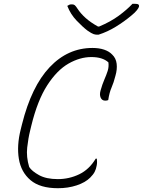

<svg xmlns="http://www.w3.org/2000/svg" viewBox="-20 -973 754 1013"><path d="M286 20Q191 20 141 -22.5Q91 -65 79.5 -135Q68 -205 89 -289L96 -317Q146 -517 242 -618.5Q338 -720 468 -720Q503 -720 529.5 -711Q556 -702 572 -685Q592 -666 595.5 -636.5Q599 -607 589 -573Q580 -537 568.5 -511Q557 -485 551 -445Q545 -442 535 -442Q518 -442 511 -458Q504 -474 511 -497Q520 -529 530.5 -553Q541 -577 548 -598.5Q555 -620 552 -644Q521 -672 462 -672Q402 -672 341.5 -637.5Q281 -603 229.5 -523.5Q178 -444 145 -309L139 -284Q129 -244 123.5 -194.5Q118 -145 134 -92Q148 -70 186 -49Q224 -28 285 -28Q345 -28 398 -53.5Q451 -79 485 -136H491Q492 -128 492 -118Q492 -108 490 -99Q487 -81 479.5 -66.5Q472 -52 456 -36Q430 -10 384.5 5Q339 20 286 20ZM500 -790H491Q484 -790 474 -793Q464 -796 441 -812Q416 -831 384 -864.5Q352 -898 335 -942Q343 -947 347 -948.5Q351 -950 360 -950Q369 -950 374.5 -945.5Q380 -941 389 -927Q406 -901 432.5 -877.5Q459 -854 497 -833H503Q563 -858 606.5 -890Q650 -922 679 -953H691Q706 -953 710.5 -949Q715 -945 713 -937Q712 -932 702.5 -919.5Q693 -907 672 -890Q635 -859 591 -832Q547 -805 500 -790Z"/></svg>

Font: Recursive Sn Csl St Lt
Style: Italic
Weight: 300
Italic angle: -15°
Version: Version 1.079;hotconv 1.0.112;makeotfexe 2.5.65598; ttfautoh